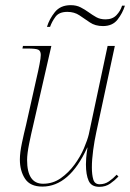

<svg xmlns="http://www.w3.org/2000/svg" viewBox="-20 -714 504 744"><path d="M365 10Q334 10 323.5 -13.5Q313 -37 313 -77Q313 -87 314 -101.5Q315 -116 319 -142H318Q249 9 144 9Q97 9 77 -21.5Q57 -52 57 -96Q57 -122 65 -160Q73 -198 81 -230L122 -413Q128 -438 133 -464Q138 -490 138 -501Q138 -517 128 -521.5Q118 -526 86 -526H67L69 -536H179L109 -230Q101 -197 93 -157.5Q85 -118 85 -94Q85 -2 147 -2Q185 -2 215.5 -23.5Q246 -45 269 -76.5Q292 -108 305.5 -140Q319 -172 324 -193L397 -536H425L353 -201Q346 -169 341 -132Q336 -95 336 -65Q336 -37 341.5 -18.5Q347 0 366 0Q386 0 402 -11Q418 -22 432 -37L439 -30Q425 -15 407 -2.5Q389 10 365 10ZM379 -613Q349 -613 328.5 -627Q308 -641 288 -654.5Q268 -668 241 -668Q209 -668 195 -649Q181 -630 174 -610H162Q171 -640 192.5 -667Q214 -694 254 -694Q276 -694 292.5 -685.5Q309 -677 323.5 -666.5Q338 -656 353 -647.5Q368 -639 389 -639Q416 -639 431.5 -655.5Q447 -672 453 -692H464Q455 -663 435.5 -638Q416 -613 379 -613Z"/></svg>

Font: Noto Serif Display SemiCondensed Thin
Style: Italic
Weight: 100
Width: 4
Italic angle: -12°
Designer: Monotype Design Team
Foundry: Monotype Imaging Inc.
Version: Version 2.009